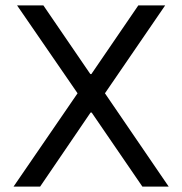

<svg xmlns="http://www.w3.org/2000/svg" viewBox="-20 -688 672 708"><path d="M30 0 266 -344 43 -668H140L313 -415H317L490 -668H589L367 -344L602 0H505L318 -273H314L128 0Z"/></svg>

Font: Atkinson Hyperlegible Mono ExtraLight
Style: Regular
Weight: 400
Monospace: yes
Version: Version 2.001